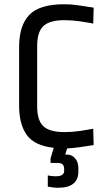

<svg xmlns="http://www.w3.org/2000/svg" viewBox="-20 -687 516 904"><path d="M349 120Q349 197 254 197Q242 197 230.5 195.5Q219 194 205 192V139Q216 141 224.5 142Q233 143 241 143Q263 143 272.5 136.5Q282 130 282 119V106Q281 91 273 85.5Q265 80 248 80H218V59L233 9Q143 -1 106.5 -51Q70 -101 70 -190V-465Q70 -567 118 -617Q166 -667 283 -667Q317 -667 352.5 -661.5Q388 -656 421 -651L419 -576Q394 -581 357 -586.5Q320 -592 283 -592Q214 -592 184.5 -564.5Q155 -537 155 -471V-185Q155 -120 184.5 -92.5Q214 -65 283 -65Q320 -65 357 -70.5Q394 -76 419 -81L421 -4Q391 1 359 5.5Q327 10 296 12L287 41H297Q318 41 333.5 58.5Q349 76 349 105Z"/></svg>

Font: Ropa Sans
Style: Regular
Weight: 400
Designer: Botio Nikoltchev
Foundry: Botjo Nikoltchev
Version: Version 1.002